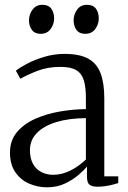

<svg xmlns="http://www.w3.org/2000/svg" viewBox="-20 -769 530 798"><path d="M175.5 9.5Q136.5 9.5 101.2 -5.8Q66 -21 43.8 -53.2Q21.5 -85.5 21.5 -135.5Q21.5 -185 50 -219.2Q78.5 -253.5 125 -274.5Q171.5 -295.5 227 -305.2Q282.5 -315 337 -315.5V-361.5Q337 -406.5 328.5 -435Q320 -463.5 297.2 -477.2Q274.5 -491 231.5 -491Q177.5 -491 134.8 -474.2Q92 -457.5 64.5 -441.5L46 -475Q59.5 -486.5 90.2 -503Q121 -519.5 162.2 -532.2Q203.5 -545 249 -545Q310.5 -545 346.2 -525.5Q382 -506 397.8 -465Q413.5 -424 413.5 -360.5V-36H471.5V-8Q460.5 -4.5 446.5 -1Q432.5 2.5 416.8 4.8Q401 7 385.5 7Q364 7 352.8 -0.8Q341.5 -8.5 341.5 -34.5V-76.5Q331 -63.5 307.5 -43Q284 -22.5 250.8 -6.5Q217.5 9.5 175.5 9.5ZM201 -42.5Q237 -42.5 272.5 -60.2Q308 -78 337 -106V-278Q266 -277.5 213.8 -261.5Q161.5 -245.5 133 -216Q104.5 -186.5 104.5 -145.5Q104.5 -110 117.5 -87.2Q130.5 -64.5 152.5 -53.5Q174.5 -42.5 201 -42.5ZM148.5 -628.5Q124.5 -628.5 112.5 -644.8Q100.5 -661 100.5 -684.5Q100.5 -709 115.2 -729Q130 -749 156 -749H157Q181.5 -749 193.2 -732.8Q205 -716.5 205 -693Q205 -668.5 190.5 -648.5Q176 -628.5 149.5 -628.5ZM334 -628.5Q309.5 -628.5 297.8 -644.8Q286 -661 286 -684.5Q286 -709 300.5 -729Q315 -749 341.5 -749H342.5Q367 -749 378.8 -732.8Q390.5 -716.5 390.5 -693Q390.5 -668.5 376 -648.5Q361.5 -628.5 335 -628.5Z"/></svg>

Font: Merriweather 72pt Light
Style: Regular
Weight: 300
Version: Version 2.100